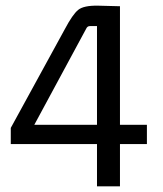

<svg xmlns="http://www.w3.org/2000/svg" viewBox="-20 -657 574 677"><path d="M403 0H322V-149H18V-206L209 -555Q236 -606 255.5 -622Q275 -638 326 -637L403 -635V-217H498V-149H403ZM284 -556 101 -217H322V-565H297Q288 -565 284 -556Z"/></svg>

Font: Gemunu Libre
Style: Regular
Weight: 400
Designer: Puspanada Ekanayake, Sola Matas, Pathum Egodawatta, Kosala Senevirathne
Foundry: mooniak
Version: Version 1.100